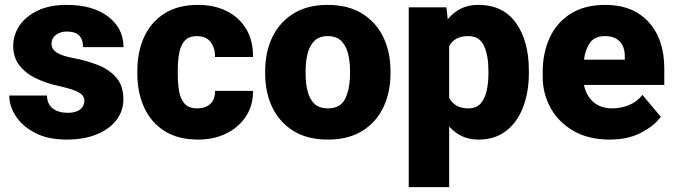

<svg xmlns="http://www.w3.org/2000/svg" viewBox="-20 -558 2743 781"><path d="M323.2 -148.4Q323.2 -168.5 302 -181.4Q280.8 -194.3 219.7 -208Q168 -219.2 125.7 -239.7Q83.5 -260.3 58.6 -292.5Q33.7 -324.7 33.7 -371.1Q33.7 -416 59.3 -453.9Q85 -491.7 133.5 -514.9Q182.1 -538.1 251.5 -538.1Q357.9 -538.1 420.2 -490.2Q482.4 -442.4 482.4 -366.2H317.9Q317.9 -396.5 302.5 -413.1Q287.1 -429.7 251 -429.7Q225.6 -429.7 207.5 -416Q189.5 -402.3 189.5 -379.4Q189.5 -358.4 210.4 -344.5Q231.4 -330.6 277.8 -321.8Q331.1 -312 377.4 -293.9Q423.8 -275.9 452.9 -242.7Q481.9 -209.5 481.9 -153.3Q481.9 -106.9 453.6 -69.8Q425.3 -32.7 373.5 -11.5Q321.8 9.8 251 9.8Q175.3 9.8 123 -17.3Q70.8 -44.4 44.2 -85.7Q17.6 -127 17.6 -169.4H170.9Q172.4 -132.8 195.6 -116Q218.8 -99.1 255.4 -99.1Q288.6 -99.1 305.9 -112.8Q323.2 -126.5 323.2 -148.4Z M782.2 -117.2Q816.9 -117.2 836.2 -136Q855.5 -154.8 854.5 -188.5H1009.3Q1009.8 -128.9 980.2 -84.2Q950.7 -39.6 900.1 -14.9Q849.6 9.8 786.1 9.8Q703.6 9.8 648.7 -25.4Q593.8 -60.5 566.2 -121.3Q538.6 -182.1 538.6 -258.3V-269.5Q538.6 -346.2 565.9 -406.7Q593.3 -467.3 648.2 -502.7Q703.1 -538.1 785.2 -538.1Q851.1 -538.1 901.6 -513.2Q952.1 -488.3 981 -440.9Q1009.8 -393.6 1009.3 -326.2H854.5Q855.5 -361.8 837.2 -386.5Q818.8 -411.1 781.2 -411.1Q747.6 -411.1 730.7 -391.6Q713.9 -372.1 708.5 -339.8Q703.1 -307.6 703.1 -269.5V-258.3Q703.1 -219.2 708.5 -187.3Q713.9 -155.3 731 -136.2Q748 -117.2 782.2 -117.2Z M1058.6 -258.8V-269Q1058.6 -346.2 1087.9 -407Q1117.2 -467.8 1173.8 -502.9Q1230.5 -538.1 1313 -538.1Q1396 -538.1 1452.9 -502.9Q1509.8 -467.8 1539.1 -407Q1568.4 -346.2 1568.4 -269V-258.8Q1568.4 -181.6 1539.1 -120.8Q1509.8 -60.1 1453.1 -25.1Q1396.5 9.8 1314 9.8Q1231 9.8 1174.1 -25.1Q1117.2 -60.1 1087.9 -120.8Q1058.6 -181.6 1058.6 -258.8ZM1223.1 -269V-258.8Q1223.1 -219.2 1231.2 -187Q1239.3 -154.8 1258.8 -136Q1278.3 -117.2 1314 -117.2Q1366.2 -117.2 1385 -158.2Q1403.8 -199.2 1403.8 -258.8V-269Q1403.8 -307.6 1395.8 -339.8Q1387.7 -372.1 1368.2 -391.6Q1348.6 -411.1 1313 -411.1Q1278.3 -411.1 1258.8 -391.6Q1239.3 -372.1 1231.2 -339.8Q1223.1 -307.6 1223.1 -269Z M2131.3 -270.5V-260.3Q2131.3 -183.6 2107.9 -122.3Q2084.5 -61 2038.8 -25.6Q1993.2 9.8 1926.3 9.8Q1887.7 9.8 1858.4 -4.4Q1829.1 -18.6 1807.1 -43.5V203.1H1642.6V-528.3H1795.9L1801.3 -479.5Q1823.7 -507.3 1854.2 -522.7Q1884.8 -538.1 1925.8 -538.1Q2026.4 -538.1 2078.9 -464.6Q2131.3 -391.1 2131.3 -270.5ZM1966.8 -260.3V-270.5Q1966.8 -332 1948.7 -371.6Q1930.7 -411.1 1884.8 -411.1Q1827.1 -411.1 1807.1 -369.1V-160.6Q1817.4 -140.1 1836.4 -128.7Q1855.5 -117.2 1885.7 -117.2Q1917 -117.2 1934.6 -136.5Q1952.1 -155.8 1959.5 -188.2Q1966.8 -220.7 1966.8 -260.3Z M2460 9.8Q2374 9.8 2313 -25.4Q2252 -60.5 2219.7 -118.9Q2187.5 -177.2 2187.5 -246.6V-265.1Q2187.5 -342.3 2215.8 -404.1Q2244.1 -465.8 2301 -502Q2357.9 -538.1 2442.4 -538.1Q2554.7 -538.1 2618.4 -468.3Q2682.1 -398.4 2682.1 -279.3V-212.4H2355.5Q2364.3 -168.5 2394 -142.8Q2423.8 -117.2 2470.7 -117.2Q2504.4 -117.2 2537.1 -129.9Q2569.8 -142.6 2593.3 -171.9L2668 -83Q2643.6 -48.3 2589.8 -19.3Q2536.1 9.8 2460 9.8ZM2440.9 -411.1Q2398.9 -411.1 2379.9 -384Q2360.8 -356.9 2355.5 -315.4H2521.5V-328.1Q2522 -367.2 2501 -389.2Q2480 -411.1 2440.9 -411.1Z"/></svg>

Font: Vazirmatn UI Black
Style: Regular
Weight: 900
Designer: Saber Rastikerdar
Foundry: Saber Rastikerdar
Version: Version 33.003